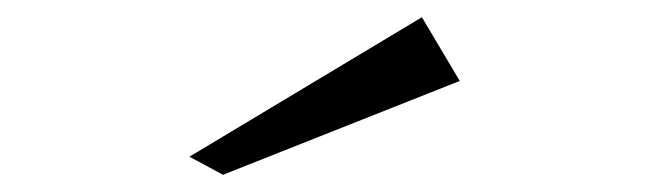

<svg xmlns="http://www.w3.org/2000/svg" viewBox="-20 -768 754 223"><path d="M239 -565 200 -586 470 -748 514 -674Z"/></svg>

Font: Panamera Medium
Style: Regular
Weight: 500
Designer: Bastien Sozeau
Foundry: NBR — Bastien Sozeau
Version: Version 3.002; ttfautohint (v1.8.4.7-5d5b);gftools[0.9.33]